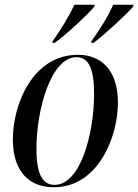

<svg xmlns="http://www.w3.org/2000/svg" viewBox="-20 -776 580 806"><path d="M364 -603 363 -596H373C424 -635 508 -713 539 -748L540 -756H455C436 -710 396 -648 364 -603ZM201 -603 200 -596H210C262 -634 344 -711 376 -748L377 -756H292C271 -709 234 -650 201 -603ZM206 10C392 10 475 -201 475 -345C475 -487 400 -546 307 -546C118 -546 34 -339 34 -191C34 -55 103 10 206 10ZM209 0C161 0 133 -40 133 -151C133 -319 195 -536 301 -536C351 -536 375 -490 375 -382C375 -220 320 0 209 0Z"/></svg>

Font: Noto Serif Display Condensed Medium
Style: Italic
Weight: 500
Width: 3
Italic angle: -12°
Designer: Monotype Design Team
Foundry: Monotype Imaging Inc.
Version: Version 2.009